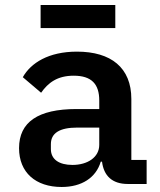

<svg xmlns="http://www.w3.org/2000/svg" viewBox="-20 -734 640 766"><path d="M565 0V-96H504V-339C504 -464 423 -528 287 -528C174 -528 103 -483 71 -426L144 -364C172 -404 209 -432 274 -432C346 -432 376 -398 376 -333V-299H285C132 -299 56 -247 56 -143C56 -46 122 12 226 12C306 12 363 -25 382 -89H387C394 -33 427 0 490 0ZM269 -76C216 -76 183 -98 183 -139V-159C183 -203 218 -225 288 -225H376V-156C376 -107 330 -76 269 -76ZM142 -622H440V-714H142Z"/></svg>

Font: IBM Mono SemiBold
Style: Regular
Weight: 600
Monospace: yes
Designer: Mike Abbink, Paul van der Laan, Pieter van Rosmalen
Foundry: Bold Monday
Version: Version 2.3